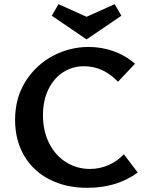

<svg xmlns="http://www.w3.org/2000/svg" viewBox="-20 -889 703 916"><path d="M393 -701 227 -814 259 -869 393 -809 527 -869 559 -814ZM637 -66Q538 7 397 7Q293 7 215 -33.5Q137 -74 94.5 -147.5Q52 -221 52 -317Q52 -422 102 -501Q152 -580 232.5 -622.5Q313 -665 403 -665Q464 -665 521 -645Q578 -625 624 -585L543 -499Q472 -573 381 -573Q326 -573 281.5 -544.5Q237 -516 211 -463Q185 -410 185 -339Q185 -264 214.5 -205.5Q244 -147 295.5 -115Q347 -83 409 -83Q457 -83 499 -102Q541 -121 571 -153Z"/></svg>

Font: Ysabeau SC
Style: Bold
Weight: 700
Designer: Christian Thalmann (Catharsis Fonts)
Version: Version 0.003